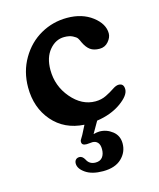

<svg xmlns="http://www.w3.org/2000/svg" viewBox="-105 -533 692 837"><g transform="rotate(-15 241.0 -114.5)"><path d="M256.8 229Q207 229 178.2 209.2Q149.4 189.5 149.4 166Q149.4 155.3 155.5 148.9Q161.6 142.6 171.9 142.6Q185.5 142.6 195.3 160.2Q207 184.1 234.9 184.1Q255.4 184.1 265.9 170.7Q276.4 157.2 276.4 134.8Q276.4 114.3 267.3 104.5Q258.3 94.7 243.7 94.7Q239.7 94.7 231.4 95.7Q223.1 96.7 217.3 96.7Q195.8 96.7 195.8 81.1Q195.8 76.7 197 73.5Q198.2 70.3 202.4 64.2Q206.5 58.1 209 53.2L230 12.2Q141.1 6.8 87.9 -54.9Q34.7 -116.7 34.7 -208Q34.7 -279.8 68.6 -337.6Q102.5 -395.5 157.5 -426.5Q212.4 -457.5 276.4 -457.5Q344.7 -457.5 390.1 -422.9Q435.5 -388.2 435.5 -345.2Q435.5 -326.7 419.9 -308.6Q404.3 -290.5 380.4 -290.5Q354 -290.5 338.1 -302Q322.3 -313.5 310.5 -338.4Q305.7 -350.1 301 -357.4Q296.4 -364.7 281.2 -372.3Q266.1 -379.9 243.2 -379.9Q204.6 -379.9 176.5 -346.4Q148.4 -313 148.4 -256.8Q148.4 -184.1 195.3 -128.9Q242.2 -73.7 303.2 -73.7Q330.1 -73.7 352.3 -84.7Q374.5 -95.7 390.6 -106.7Q406.7 -117.7 418.5 -117.7Q441.9 -117.7 441.9 -91.3Q441.9 -63.5 397.2 -31.7Q352.5 0 288.1 9.3L257.8 62Q274.4 57.6 285.2 57.6Q317.4 57.6 343.5 78.1Q369.6 98.6 369.6 133.8Q369.6 173.3 340.3 201.2Q311 229 256.8 229Z"/></g></svg>

Font: Cooper* SemiBold
Style: Regular
Weight: 600
Designer: Owen Earl
Foundry: indestructible type*
Version: Version 0.001